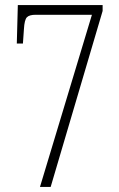

<svg xmlns="http://www.w3.org/2000/svg" viewBox="-20 -734 469 754"><path d="M137 0 341 -676H120Q95 -676 85.5 -666Q76 -656 74 -620L70 -563H46L50 -714H383V-691L179 0Z"/></svg>

Font: Noto Serif Myanmar ExtraCondensed ExtraLight
Style: Regular
Weight: 200
Width: 2
Designer: Ben Mitchell and the Monotype Design Team
Foundry: Monotype Imaging Inc.
Version: Version 2.106; ttfautohint (v1.8.4.7-5d5b)